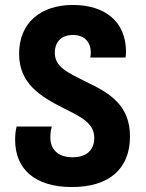

<svg xmlns="http://www.w3.org/2000/svg" viewBox="-20 -744 590 774"><path d="M270 10C422 10 504 -65 504 -194C504 -317 426 -368 327 -414C252 -452 201 -474 201 -531C201 -576 228 -603 274 -603C319 -603 346 -576 346 -532C346 -525 345 -518 344 -512H486C487 -518 488 -527 488 -535C488 -657 403 -724 274 -724C146 -724 57 -654 57 -527C57 -408 142 -355 238 -307C306 -273 360 -248 360 -188C360 -138 328 -110 272 -110C215 -110 183 -141 183 -189C183 -207 185 -222 189 -234H47C43 -219 41 -200 41 -180C41 -62 121 10 270 10Z"/></svg>

Font: Noto Sans Georgian SemiCondensed Bold
Style: Regular
Weight: 700
Width: 4
Designer: Monotype Design Team, Akaki Razmadze
Foundry: Google LLC
Version: Version 2.005